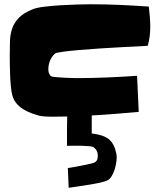

<svg xmlns="http://www.w3.org/2000/svg" viewBox="-20 -641 745 894"><path d="M523.4 89.8Q523.4 101.6 521 117.7Q518.6 133.8 513.2 149.9Q507.8 166 500 179.2Q492.2 192.4 481.4 198.2Q470.7 204.1 446.3 209.5Q421.9 214.8 394 219.2Q366.2 223.6 340.3 227.5Q314.5 231.4 299.8 233.4L295.9 141.6Q303.7 140.6 322.3 137.2Q340.8 133.8 360.8 129.9Q380.9 126 397.9 122.1Q415 118.2 418.9 116.2Q429.7 110.4 432.6 102.5Q435.5 94.7 435.5 84Q435.5 58.6 415 43.9Q410.2 41 393.6 39.6Q377 38.1 356.9 37.6Q336.9 37.1 318.4 37.6Q299.8 38.1 292 38.1V-49.8Q292 -62.5 292.5 -74.7Q293 -86.9 293 -98.6Q278.3 -98.6 263.2 -98.1Q248 -97.7 233.4 -97.7Q228.5 -97.7 219.2 -97.7Q210 -97.7 199.2 -98.1Q188.5 -98.6 178.7 -99.6Q168.9 -100.6 165 -101.6Q144.5 -107.4 124.5 -114.7Q104.5 -122.1 86.9 -133.3Q69.3 -144.5 56.2 -160.2Q43 -175.8 37.1 -198.2Q33.2 -212.9 30.8 -236.8Q28.3 -260.7 27.3 -286.1Q26.4 -311.5 25.9 -335.9Q25.4 -360.4 25.4 -377Q25.4 -415 26.4 -448.2Q27.3 -481.4 37.1 -509.3Q46.9 -537.1 68.8 -559.1Q90.8 -581.1 131.8 -597.7Q150.4 -605.5 187.5 -609.9Q224.6 -614.3 265.1 -616.7Q305.7 -619.1 342.8 -620.1Q379.9 -621.1 400.4 -621.1Q468.8 -621.1 536.6 -618.2Q604.5 -615.2 672.9 -610.4Q675.8 -585.9 677.7 -562Q679.7 -538.1 679.7 -514.6Q679.7 -469.7 668 -427.7Q661.1 -426.8 627.4 -425.3Q593.8 -423.8 547.4 -421.4Q501 -418.9 447.8 -415.5Q394.5 -412.1 349.1 -408.2Q303.7 -404.3 272 -399.9Q240.2 -395.5 236.3 -391.6Q220.7 -377.9 212.9 -358.4Q205.1 -338.9 205.1 -319.3Q205.1 -307.6 207.5 -301.3Q210 -294.9 215.8 -287.1Q218.8 -284.2 236.3 -282.2Q253.9 -280.3 275.4 -279.3Q296.9 -278.3 315.4 -277.8Q334 -277.3 336.9 -277.3Q407.2 -277.3 477.5 -280.3Q547.9 -283.2 618.2 -288.1L626 -120.1Q571.3 -115.2 517.1 -110.8Q462.9 -106.4 407.2 -103.5V-19.5Q431.6 -16.6 451.2 -10.7Q470.7 -4.9 485.4 6.3Q500 17.6 508.8 35.2Q517.6 52.7 522.5 79.1Q522.5 82 522.9 84.5Q523.4 86.9 523.4 89.8Z"/></svg>

Font: Slackey
Style: Regular
Weight: 400
Designer: Squid
Foundry: Font Diner, Inc DBA Sideshow
Version: Version 1.001